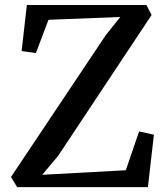

<svg xmlns="http://www.w3.org/2000/svg" viewBox="-20 -766 684 786"><path d="M50 0 25 -41.5 413 -622 472.5 -696.5 178.5 -685 127 -549 68.5 -557 90 -745.5H579.5L600.5 -704.5L218 -128L153 -50.5L495 -69L549.5 -228L610 -214.5L585.5 0Z"/></svg>

Font: Merriweather 36pt Medium
Style: Regular
Weight: 500
Version: Version 2.100